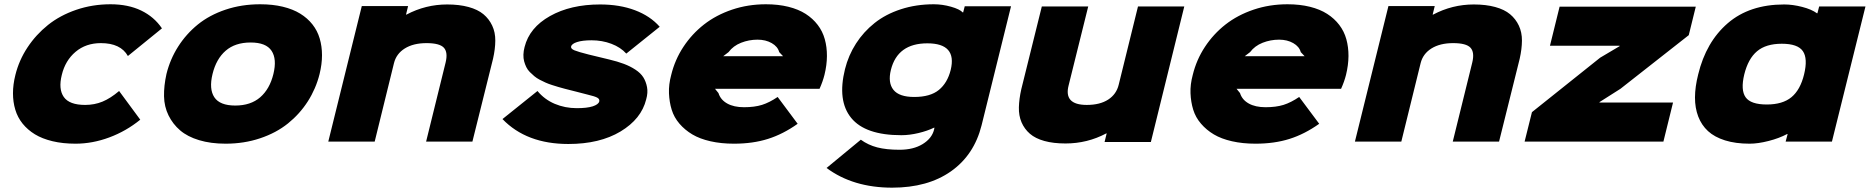

<svg xmlns="http://www.w3.org/2000/svg" viewBox="-20 -660 8716 895"><path d="M535.2 -235.8 633.8 -102.1Q568.4 -48.8 489.7 -19.5Q411.1 9.8 332 9.8Q272.9 9.8 224.9 -1.7Q176.8 -13.2 142.8 -33.9Q108.9 -54.7 85.4 -83.7Q62 -112.8 51.3 -148.7Q40.5 -184.6 40.5 -225.3Q40.5 -266.1 51.8 -311Q68.8 -379.4 108.2 -439Q147.5 -498.5 203.6 -543.5Q259.8 -588.4 335.4 -614.3Q411.1 -640.1 495.1 -640.1Q577.6 -640.1 638.2 -610.8Q698.7 -581.5 734.9 -527.8L576.2 -398.9Q542.5 -459 450.2 -459Q380.4 -459 332.3 -418.5Q284.2 -377.9 268.1 -311Q251.5 -245.1 277.3 -208Q303.2 -170.9 377 -170.9Q420.4 -170.9 457.8 -186.3Q495.1 -201.7 535.2 -235.8Z M1148.4 -461.9Q1076.2 -461.9 1032 -423.6Q987.8 -385.3 970.7 -314.9Q953.6 -245.1 979.2 -206.5Q1004.9 -168 1076.7 -168Q1148.4 -168 1192.9 -206.5Q1237.3 -245.1 1254.4 -314.9Q1271.5 -384.8 1245.8 -423.3Q1220.2 -461.9 1148.4 -461.9ZM1469.7 -314.9Q1452.6 -246.6 1415 -187.7Q1377.4 -128.9 1322.5 -84.7Q1267.6 -40.5 1192.6 -15.4Q1117.7 9.8 1031.7 9.8Q962.4 9.8 908.2 -6.6Q854 -22.9 819.8 -52.2Q785.6 -81.5 765.6 -122.1Q745.6 -162.6 744.6 -211.2Q743.7 -259.8 755.9 -314.9Q772.9 -383.8 810.3 -442.6Q847.7 -501.5 902.1 -545.7Q956.5 -589.8 1031.5 -615Q1106.4 -640.1 1192.9 -640.1Q1251 -640.1 1298.3 -628.7Q1345.7 -617.2 1379.4 -596.4Q1413.1 -575.7 1436.3 -546.4Q1459.5 -517.1 1470.2 -480.7Q1481 -444.3 1481 -402.6Q1481 -360.8 1469.7 -314.9Z M2278.3 -386.2 2182.1 0H1966.3L2057.1 -368.2Q2068.8 -416 2049.1 -437.5Q2029.3 -459 1968.3 -459Q1906.7 -459 1866.9 -434.1Q1827.1 -409.2 1816.4 -365.2L1726.6 0H1510.3L1666.5 -631.8H1882.3L1872.6 -591.8H1874.5Q1963.9 -639.2 2064.5 -639.2Q2121.1 -639.2 2164.1 -627.4Q2207 -615.7 2233.4 -593.8Q2259.8 -571.8 2274.4 -540.5Q2289.1 -509.3 2288.8 -470.5Q2288.6 -431.6 2278.3 -386.2Z M2992.2 -196.8Q2969.7 -105.5 2872.6 -47.1Q2775.4 11.2 2629.4 11.2Q2434.1 11.2 2322.3 -105L2485.4 -235.8Q2518.1 -196.3 2565.9 -176Q2613.8 -155.8 2668.5 -155.8Q2716.3 -155.8 2742.9 -164.3Q2769.5 -172.9 2773.4 -187Q2775.9 -197.8 2764.9 -204.3Q2753.9 -210.9 2718.3 -219.2Q2713.9 -220.2 2667.2 -232.4Q2620.6 -244.6 2613.3 -246.1Q2596.7 -250.5 2583.3 -254.4Q2569.8 -258.3 2553.2 -263.7Q2536.6 -269 2523.4 -274.9Q2510.3 -280.8 2495.8 -288.3Q2481.4 -295.9 2470.7 -304.9Q2460 -314 2449.7 -324.2Q2439.5 -334.5 2433.3 -347.2Q2427.2 -359.9 2423.3 -374Q2419.4 -388.2 2419.9 -405.3Q2420.4 -422.4 2425.3 -440.9Q2447.8 -531.2 2543.9 -585.2Q2640.1 -639.2 2777.3 -639.2Q2868.7 -639.2 2939.9 -612.3Q3011.2 -585.4 3055.2 -535.2L2899.4 -410.2Q2873 -439.5 2830.1 -455.8Q2787.1 -472.2 2737.3 -472.2Q2695.3 -472.2 2670.2 -464.1Q2645 -456.1 2642.1 -442.9Q2640.1 -432.6 2658 -425.3Q2675.8 -418 2724.1 -405.8L2819.3 -382.8Q2858.4 -373.5 2888.2 -362.3Q2918 -351.1 2942.1 -335.2Q2966.3 -319.3 2978.8 -299.6Q2991.2 -279.8 2996.1 -253.9Q3001 -228 2992.2 -196.8Z M3351.1 -397.9H3630.4L3612.3 -417Q3605.5 -442.9 3577.4 -459Q3549.3 -475.1 3511.2 -475.1Q3471.2 -475.1 3434.6 -460.7Q3397.9 -446.3 3376 -417ZM3823.2 -311Q3815.4 -279.8 3800.3 -246.1H3313L3329.1 -226.1Q3338.9 -194.8 3369.9 -177.5Q3400.9 -160.2 3448.2 -160.2Q3497.1 -160.2 3532 -171.1Q3566.9 -182.1 3605 -208L3698.2 -83Q3630.4 -34.7 3559.8 -12.5Q3489.3 9.8 3401.4 9.8Q3341.3 9.8 3291.7 -1.5Q3242.2 -12.7 3207.3 -33.4Q3172.4 -54.2 3147.2 -83.5Q3122.1 -112.8 3111.1 -148.4Q3100.1 -184.1 3098.4 -225.1Q3096.7 -266.1 3108.9 -311Q3126 -381.3 3165.5 -441.4Q3205.1 -501.5 3261.5 -545.7Q3317.9 -589.8 3392.3 -615Q3466.8 -640.1 3550.3 -640.1Q3607.9 -640.1 3655 -628.4Q3702.1 -616.7 3735.6 -595.2Q3769 -573.7 3791.7 -543.9Q3814.5 -514.2 3824.7 -477.3Q3835 -440.4 3834.7 -398.7Q3834.5 -356.9 3823.2 -311Z M4411.6 -334Q4441.9 -458 4302.7 -458Q4163.6 -458 4132.8 -334Q4118.2 -274.4 4144.8 -241.2Q4171.4 -208 4241.7 -208Q4316.4 -208 4356.4 -240.7Q4396.5 -273.4 4411.6 -334ZM4477.1 -630.9H4692.9L4555.7 -76.2Q4521 62.5 4412.8 138.7Q4304.7 214.8 4138.7 214.8Q3956.5 214.8 3833 123L3992.7 -8.8Q4026.9 16.1 4069.3 27.1Q4111.8 38.1 4172.9 38.1Q4237.8 38.1 4280.8 11.7Q4323.7 -14.6 4334 -55.2L4335.9 -64.9H4334Q4303.2 -49.8 4261.5 -39.8Q4219.7 -29.8 4181.6 -29.8Q4013.7 -29.8 3948 -110.1Q3882.3 -190.4 3918.9 -337.9Q3935.1 -402.3 3970.2 -457Q4005.4 -511.7 4056.9 -552.7Q4108.4 -593.8 4179.4 -616.9Q4250.5 -640.1 4333 -640.1Q4372.6 -640.1 4413.1 -628.7Q4453.6 -617.2 4467.8 -602.1H4469.7Z M5500.5 -629.9 5344.7 2H5128.9L5138.7 -38.1H5136.7Q5048.3 8.8 4946.8 8.8Q4890.1 8.8 4848.1 -2.9Q4806.2 -14.6 4780.8 -36.6Q4755.4 -58.6 4741.9 -89.8Q4728.5 -121.1 4729.5 -159.9Q4730.5 -198.7 4740.7 -244.1L4836.4 -629.9H5052.7L4961.4 -262.2Q4937.5 -170.9 5045.9 -170.9Q5107.4 -170.9 5145.8 -195.8Q5184.1 -220.7 5194.8 -265.1L5284.7 -629.9Z M5782.2 -397.9H6061.5L6043.5 -417Q6036.6 -442.9 6008.5 -459Q5980.5 -475.1 5942.4 -475.1Q5902.3 -475.1 5865.7 -460.7Q5829.1 -446.3 5807.1 -417ZM6254.4 -311Q6246.6 -279.8 6231.4 -246.1H5744.1L5760.3 -226.1Q5770 -194.8 5801 -177.5Q5832 -160.2 5879.4 -160.2Q5928.2 -160.2 5963.1 -171.1Q5998 -182.1 6036.1 -208L6129.4 -83Q6061.5 -34.7 5991 -12.5Q5920.4 9.8 5832.5 9.8Q5772.5 9.8 5722.9 -1.5Q5673.3 -12.7 5638.4 -33.4Q5603.5 -54.2 5578.4 -83.5Q5553.2 -112.8 5542.2 -148.4Q5531.2 -184.1 5529.5 -225.1Q5527.8 -266.1 5540 -311Q5557.1 -381.3 5596.7 -441.4Q5636.2 -501.5 5692.6 -545.7Q5749 -589.8 5823.5 -615Q5897.9 -640.1 5981.4 -640.1Q6039.1 -640.1 6086.2 -628.4Q6133.3 -616.7 6166.7 -595.2Q6200.2 -573.7 6222.9 -543.9Q6245.6 -514.2 6255.9 -477.3Q6266.1 -440.4 6265.9 -398.7Q6265.6 -356.9 6254.4 -311Z M7064 -386.2 6967.8 0H6752L6842.8 -368.2Q6854.5 -416 6834.7 -437.5Q6814.9 -459 6753.9 -459Q6692.4 -459 6652.6 -434.1Q6612.8 -409.2 6602.1 -365.2L6512.2 0H6295.9L6452.1 -631.8H6668L6658.2 -591.8H6660.2Q6749.5 -639.2 6850.1 -639.2Q6906.7 -639.2 6949.7 -627.4Q6992.7 -615.7 7019 -593.8Q7045.4 -571.8 7060.1 -540.5Q7074.7 -509.3 7074.5 -470.5Q7074.2 -431.6 7064 -386.2Z M7778.8 -182.1 7733.9 0H7086.9L7121.1 -137.2L7439 -391.1L7529.8 -444.8V-446.8H7205.1L7250 -628.9H7884.8L7852.1 -496.1L7533.7 -246.1L7436 -184.1V-182.1Z M8389.6 -313Q8407.7 -387.2 8384 -421.6Q8360.4 -456.1 8285.6 -456.1Q8211.9 -456.1 8170.4 -421.1Q8128.9 -386.2 8110.8 -313Q8093.3 -240.2 8117.2 -206.5Q8141.1 -172.9 8215.8 -172.9Q8289.6 -172.9 8330.8 -207Q8372.1 -241.2 8389.6 -313ZM8675.8 -629.9 8519.5 0H8303.7L8313 -35.2H8310.5Q8273.9 -15.6 8224.4 -2.9Q8174.8 9.8 8135.7 9.8Q8070.3 9.8 8021.2 -5.6Q7972.2 -21 7941.9 -48.8Q7911.6 -76.7 7896.2 -116.9Q7880.9 -157.2 7881.1 -206.1Q7881.3 -254.9 7896 -313Q7932.6 -464.4 8033.9 -551.8Q8135.3 -639.2 8296.9 -639.2Q8336.4 -639.2 8380.4 -627.9Q8424.3 -616.7 8449.7 -598.1H8451.7L8460 -629.9Z"/></svg>

Font: Sinkin Sans 900 X Black Italic
Style: Regular
Weight: 950
Italic angle: -112°
Designer: Keith Bates
Foundry: K-Type
Version: Sinkin Sans (version 1.0)  by Keith Bates   •   © 2014   www